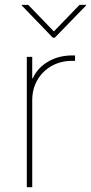

<svg xmlns="http://www.w3.org/2000/svg" viewBox="-20 -777 377 797"><path d="M91.3 0V-541H113.8V-452.1H116.2Q135.7 -495.6 179.7 -521.2Q223.6 -546.9 279.8 -546.9Q284.2 -546.9 285.6 -546.9Q287.1 -546.9 291.5 -546.9V-524.4Q289.1 -524.4 286.6 -524.4Q284.2 -524.4 279.8 -524.4Q231.9 -524.4 194.3 -503.2Q156.7 -481.9 135.3 -445.1Q113.8 -408.2 113.8 -360.4V0ZM97.2 -756.8 203.6 -646.5 310.1 -756.8H337.4V-754.4L207.5 -620.6H199.2L70.3 -754.4V-756.8Z"/></svg>

Font: Inter 17pt Thin
Style: Regular
Weight: 250
Version: Version 4.001;git-66647c0bb